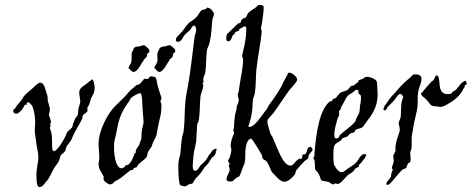

<svg xmlns="http://www.w3.org/2000/svg" viewBox="-20 -736 1928 785"><path d="M366 -388C364 -395 363 -411 356 -411C355 -411 352 -410 352 -408C352 -407 352 -406 352 -406C347 -406 347 -404 344 -402C327 -385 304 -380 304 -358C304 -346 308 -332 308 -320C308 -314 304 -305 301 -293C299 -285 300 -271 297 -264C297 -262 291 -258 290 -256C285 -246 282 -239 279 -231C277 -228 278 -221 275 -216C269 -206 253 -201 250 -184C236 -153 211 -118 201 -118C188 -118 196 -154 191 -187C190 -197 185 -207 184 -212C184 -218 187 -220 187 -223C187 -224 184 -227 184 -229C184 -230 187 -231 187 -231H188C188 -233 188 -234 188 -236C188 -250 181 -258 180 -267C180 -272 184 -280 184 -289C184 -296 177 -317 177 -318C173 -332 176 -340 173 -348C165 -367 163 -398 144 -398C135 -398 121 -382 111 -373C104 -367 86 -353 79 -344C75 -340 72 -332 67 -326C57 -312 51 -310 42 -293C40 -290 34 -290 34 -284C34 -274 42 -271 46 -271C57 -271 68 -287 71 -289C75 -293 80 -308 83 -308C84 -308 86 -307 88 -307C89 -307 89 -308 89 -309C89 -310 89 -312 89 -313C89 -317 95 -318 96 -318C100 -318 109 -307 111 -304C121 -284 124 -250 124 -236C124 -224 122 -213 122 -205C122 -188 127 -167 129 -147C131 -130 137 -111 137 -91C137 -78 129 -44 129 -26C129 -1 129 29 142 29C153 29 164 13 169 6C180 -2 196 -41 199 -45C205 -56 216 -68 221 -78C224 -85 225 -94 228 -100C232 -107 241 -110 246 -118C249 -122 248 -128 250 -132C253 -142 266 -154 272 -165C276 -173 279 -183 283 -190C294 -212 308 -233 315 -249C318 -254 316 -259 319 -264C324 -272 338 -276 338 -285C338 -288 337 -291 337 -294C337 -298 342 -302 344 -308C348 -317 349 -325 352 -333C355 -341 360 -349 363 -354C366 -363 367 -373 367 -380C367 -383 367 -386 366 -388Z M640 -307C640 -313 636 -319 636 -322C636 -327 640 -328 640 -333C641 -340 635 -349 633 -358L625 -384C621 -397 621 -415 615 -420C612 -422 603 -423 600 -424C588 -424 590 -413 582 -413C580 -413 576 -414 573 -414C565 -414 562 -400 549 -391C546 -389 541 -390 538 -388C526 -377 513 -368 505 -358C482 -329 455 -310 436 -285C409 -251 383 -190 383 -151C383 -130 386 -107 386 -91C386 -78 383 -72 383 -65C383 -45 395 -32 403 -16C404 -15 404 -14 404 -13C404 -11 403 -8 403 -6C403 7 425 18 429 18C443 18 443 8 455 3C459 0 464 -2 469 -5C476 -9 512 -41 517 -41C518 -41 521 -41 522 -41C525 -41 525 -46 527 -48C530 -51 535 -50 538 -52C540 -54 543 -60 545 -63C554 -72 576 -88 578 -92C582 -97 582 -107 585 -114C592 -128 601 -134 603 -147C606 -157 617 -175 619 -180C624 -205 627 -226 633 -249C638 -271 640 -280 640 -307ZM567 -238C567 -228 562 -216 560 -202C558 -189 560 -173 556 -161C551 -157 552 -149 549 -143C546 -138 535 -126 535 -117C535 -115 535 -113 535 -111C535 -109 532 -111 531 -110C525 -94 519 -75 505 -63C502 -61 497 -62 494 -60C491 -56 487 -48 476 -48C460 -48 446 -81 446 -138C446 -157 451 -170 455 -190C465 -246 473 -274 505 -318C510 -324 513 -333 516 -336C529 -346 546 -355 553 -355C563 -355 561 -308 564 -274C565 -261 567 -248 567 -238ZM590 -522C591 -524 591 -526 591 -528C591 -537 580 -542 579 -544C575 -547 574 -551 567 -551C560 -551 554 -547 554 -547C548 -546 536 -547 528 -540C525 -537 526 -531 521 -525C518 -521 518 -516 518 -512C518 -506 518 -500 518 -493C518 -473 506 -468 506 -458C506 -457 506 -456 506 -456C510 -456 517 -442 526 -442C544 -442 557 -478 565 -485C568 -488 566 -489 568 -492C571 -496 577 -500 579 -503C582 -508 580 -513 583 -518C583 -519 589 -520 590 -522ZM695 -522C696 -524 697 -526 697 -528C697 -537 686 -542 685 -544C680 -547 680 -551 673 -551C665 -551 659 -547 659 -547C653 -546 642 -547 634 -540C630 -537 631 -531 626 -525C624 -521 623 -516 623 -512C623 -506 624 -500 624 -493C624 -473 611 -468 611 -458C611 -457 612 -456 612 -456C616 -456 623 -442 631 -442C649 -442 663 -478 670 -485C673 -488 671 -489 673 -492C676 -496 683 -500 685 -503C687 -508 686 -513 689 -518C689 -519 694 -520 695 -522Z M864 -128C852 -128 845 -116 841 -110C826 -94 833 -88 800 -60C794 -53 788 -38 779 -38C775 -38 768 -37 768 -58C768 -69 770 -84 771 -99C773 -120 780 -142 782 -158C784 -178 784 -204 786 -224C786 -230 792 -238 793 -245C798 -276 796 -312 800 -344C802 -357 811 -372 811 -387C811 -392 808 -393 808 -395C808 -396 812 -397 812 -401C812 -405 811 -410 811 -412C811 -421 817 -429 819 -438C824 -468 822 -502 826 -530C827 -539 835 -550 837 -562C847 -609 845 -632 848 -653C849 -664 855 -672 855 -680C855 -681 845 -705 826 -705C821 -694 809 -698 804 -694C796 -688 791 -673 782 -665C773 -655 760 -649 753 -643C743 -633 734 -619 724 -606C716 -596 699 -585 699 -574C699 -570 700 -565 706 -565C722 -565 726 -581 731 -588C740 -600 747 -604 757 -613C763 -620 764 -630 775 -632C780 -626 782 -621 782 -614C782 -604 776 -592 775 -581C767 -518 759 -444 749 -388C745 -366 740 -343 738 -322C734 -281 736 -240 731 -202C730 -191 725 -182 724 -172C720 -148 720 -127 717 -106C713 -88 709 -81 709 -55C709 -28 711 16 717 21C717 22 733 26 735 26C741 26 753 18 753 17C756 16 764 16 767 14C771 12 773 1 779 -5C796 -22 803 -31 811 -44C818 -56 827 -62 833 -70C837 -76 840 -83 844 -88C847 -93 855 -97 859 -103C863 -111 864 -120 866 -128Z M1258 -125C1258 -130 1252 -131 1251 -136C1233 -136 1238 -117 1229 -106C1226 -103 1216 -109 1216 -97C1216 -82 1206 -89 1200 -85C1181 -72 1181 -59 1167 -59C1137 -59 1116 -127 1094 -176C1093 -178 1088 -184 1087 -187C1080 -205 1073 -232 1073 -239C1073 -251 1082 -254 1098 -274C1117 -299 1160 -367 1173 -379C1182 -390 1195 -402 1195 -411C1195 -423 1172 -439 1164 -439C1160 -439 1156 -437 1156 -432C1156 -431 1139 -403 1136 -394C1129 -376 1096 -327 1083 -311C1078 -306 1076 -298 1072 -292C1049 -262 1021 -217 1000 -217C998 -217 997 -218 995 -220C995 -220 999 -229 999 -230C1016 -284 1011 -305 1014 -329C1015 -336 1020 -343 1021 -351C1027 -380 1025 -417 1028 -449C1033 -502 1046 -559 1050 -606C1050 -611 1047 -615 1047 -622C1048 -622 1058 -678 1058 -706C1058 -711 1057 -716 1040 -716C1033 -716 1030 -708 1025 -705C1012 -696 1004 -692 995 -683C990 -677 989 -669 985 -665C980 -660 975 -665 967 -653C964 -651 966 -646 963 -643C960 -640 954 -642 952 -639C935 -623 913 -600 912 -600C911 -600 911 -601 911 -601C911 -601 905 -594 905 -580C905 -569 909 -567 914 -567C923 -567 928 -582 930 -588C931 -593 934 -593 937 -595C940 -598 938 -600 941 -603C946 -608 951 -608 956 -610C957 -610 958 -616 959 -617C968 -623 977 -628 982 -628C986 -628 987 -625 987 -616C987 -566 971 -521 970 -508C970 -502 974 -499 974 -491C974 -460 964 -419 959 -384C957 -368 957 -362 952 -351C952 -342 956 -335 956 -326C956 -316 949 -307 948 -300C947 -288 947 -289 945 -282C939 -263 938 -243 937 -220C937 -213 934 -208 934 -205C934 -199 937 -197 937 -192V-190C930 -178 923 -152 923 -143C923 -135 926 -128 926 -122C926 -116 921 -97 919 -92C917 -85 912 -83 912 -77C912 -78 919 -67 919 -66C919 -64 917 -62 916 -62H915C916 -54 919 -48 919 -42C919 -32 906 -16 906 -3C906 3 911 6 922 6C936 6 938 -4 945 -8C951 -12 957 -13 959 -16C962 -20 966 -34 970 -44C973 -53 980 -65 981 -74C983 -85 983 -99 983 -111C983 -129 988 -169 1007 -169C1011 -169 1045 -113 1050 -103C1053 -98 1051 -93 1054 -88C1057 -83 1065 -81 1069 -77C1081 -64 1085 -40 1094 -30C1112 -12 1125 7 1144 7C1158 7 1178 -12 1185 -22C1188 -27 1189 -36 1192 -41C1207 -59 1216 -67 1225 -77C1231 -83 1238 -85 1239 -88C1243 -93 1241 -99 1243 -103C1247 -111 1258 -117 1258 -125Z M1524 -346C1524 -359 1522 -401 1520 -404C1516 -411 1500 -421 1480 -422C1471 -422 1471 -418 1465 -415C1459 -411 1451 -410 1447 -408C1445 -406 1446 -402 1444 -400C1437 -396 1425 -385 1424 -385C1423 -385 1421 -386 1419 -386C1414 -386 1405 -371 1400 -368C1391 -362 1378 -362 1371 -356C1365 -353 1357 -338 1352 -335C1350 -333 1344 -333 1341 -331C1340 -330 1339 -325 1338 -324C1335 -321 1330 -323 1327 -320C1288 -287 1272 -200 1265 -98C1265 -95 1261 -90 1261 -91C1261 -86 1264 -85 1265 -83C1269 -72 1266 -51 1269 -43C1270 -40 1278 -34 1283 -25C1289 -15 1290 -3 1294 1C1299 5 1315 5 1323 8C1329 10 1337 18 1343 18C1346 18 1348 14 1351 14C1354 14 1358 16 1361 16C1373 16 1389 -8 1403 -21C1410 -26 1419 -30 1425 -36C1428 -39 1430 -44 1433 -47C1437 -51 1447 -52 1447 -55C1447 -56 1447 -59 1447 -60C1447 -63 1457 -69 1458 -72C1465 -84 1476 -89 1477 -105C1474 -106 1472 -106 1470 -106C1455 -106 1446 -83 1440 -76C1432 -65 1415 -55 1407 -50C1396 -44 1388 -32 1376 -32C1360 -32 1346 -62 1345 -65C1344 -71 1343 -86 1343 -102C1343 -152 1350 -145 1371 -160C1376 -163 1377 -168 1381 -171C1387 -174 1395 -175 1400 -178C1405 -181 1405 -185 1411 -189C1416 -193 1423 -192 1429 -196C1430 -197 1431 -202 1433 -204C1438 -209 1445 -209 1451 -211C1466 -215 1467 -223 1480 -240C1501 -267 1522 -296 1524 -346ZM1455 -346C1455 -342 1456 -338 1456 -335C1456 -320 1451 -304 1451 -291C1450 -273 1448 -273 1440 -258C1436 -252 1435 -243 1433 -240C1418 -220 1387 -201 1371 -185C1366 -181 1367 -170 1356 -170C1346 -170 1347 -179 1347 -187C1347 -208 1355 -232 1360 -251C1361 -257 1367 -262 1367 -267C1367 -271 1366 -275 1366 -278C1366 -287 1374 -288 1374 -292C1374 -293 1374 -295 1374 -297C1375 -295 1393 -334 1400 -342C1405 -349 1416 -354 1425 -360C1427 -361 1432 -369 1439 -369C1448 -369 1444 -359 1447 -353C1448 -352 1454 -347 1455 -346Z M1701 -398C1703 -403 1703 -408 1703 -412C1703 -425 1698 -432 1676 -432C1667 -432 1671 -431 1658 -420C1630 -397 1614 -379 1596 -358C1582 -343 1573 -334 1566 -322C1561 -312 1548 -302 1548 -290C1548 -284 1551 -285 1553 -285C1561 -285 1562 -296 1566 -300C1573 -307 1586 -319 1592 -326C1599 -334 1607 -352 1617 -352C1620 -352 1626 -346 1629 -340C1629 -338 1622 -325 1621 -311C1619 -294 1620 -271 1618 -256C1616 -248 1610 -239 1610 -232C1610 -226 1614 -218 1614 -211V-209C1619 -198 1593 -158 1597 -120C1597 -114 1588 -106 1588 -97C1588 -91 1590 -86 1590 -78C1590 -71 1582 -54 1582 -49C1582 -48 1583 -47 1583 -46C1584 -46 1586 -43 1586 -42C1586 -39 1579 -31 1579 -18V-17C1575 -2 1560 4 1560 15C1560 20 1562 20 1565 20C1576 20 1607 -27 1626 -43C1631 -46 1638 -46 1641 -50C1642 -52 1646 -64 1648 -68C1649 -70 1655 -70 1656 -72C1658 -76 1659 -81 1659 -86C1659 -94 1657 -102 1657 -109C1657 -118 1663 -125 1663 -135C1663 -140 1663 -146 1663 -152C1663 -190 1665 -183 1672 -228C1676 -252 1684 -275 1687 -300C1689 -318 1686 -340 1690 -362C1693 -377 1700 -394 1701 -398ZM1887 -392C1887 -393 1888 -394 1888 -395C1888 -399 1885 -403 1884 -406C1863 -401 1855 -377 1840 -366C1838 -364 1835 -364 1832 -362C1830 -360 1828 -356 1826 -354C1820 -352 1815 -351 1811 -351C1759 -351 1789 -426 1764 -428C1757 -423 1755 -406 1749 -406C1743 -405 1704 -354 1701 -354C1702 -344 1714 -338 1723 -329C1732 -320 1740 -306 1745 -304C1751 -302 1773 -300 1774 -300C1776 -300 1777 -299 1779 -299C1795 -299 1808 -309 1818 -315C1846 -331 1866 -353 1873 -370C1873 -372 1880 -379 1880 -381C1880 -382 1880 -384 1880 -386C1880 -388 1881 -389 1883 -389H1884C1886 -389 1887 -389 1887 -392Z"/></svg>

Font: Jim Nightshade
Style: Regular
Weight: 400
Designer: Astigmatic (AOETI)
Foundry: Astigmatic (AOETI)
Version: Version 1.000